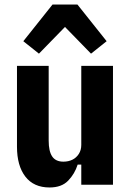

<svg xmlns="http://www.w3.org/2000/svg" viewBox="-20 -816 580 848"><path d="M339 0V-89H323Q310 -48 281 -18Q252 12 199 12Q129 12 92 -36Q55 -84 55 -168V-525H195V-195Q195 -148 210.5 -125Q226 -102 260 -102Q282 -102 299.5 -110.5Q317 -119 328 -136Q339 -153 339 -176V-525H479V0ZM212 -796H322L451 -634L382 -579L267 -697L152 -579L83 -634Z"/></svg>

Font: IBM Plex Sans Condensed
Style: Bold
Weight: 700
Width: 3
Designer: Mike Abbink, Paul van der Laan, Pieter van Rosmalen
Foundry: Bold Monday
Version: Version 3.201